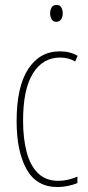

<svg xmlns="http://www.w3.org/2000/svg" viewBox="-20 -744 353 774"><path d="M212 10Q127 10 87 -62Q47 -134 47 -256Q47 -394 93.5 -465.5Q140 -537 221 -537Q262 -537 293 -519L283 -496Q257 -512 222 -512Q153 -512 113 -448.5Q73 -385 73 -257Q73 -186 87.5 -131Q102 -76 133.5 -45.5Q165 -15 215 -15Q253 -15 292 -32V-6Q276 1 254 5.5Q232 10 212 10ZM208 -724Q222 -724 227.5 -713.5Q233 -703 233 -691Q233 -675 226 -665.5Q219 -656 207 -656Q194 -656 188 -666.5Q182 -677 182 -690Q182 -702 187.5 -713Q193 -724 208 -724Z"/></svg>

Font: Noto Sans Hebrew ExtraCondensed Thin
Style: Regular
Weight: 100
Width: 2
Designer: Monotype Design Team
Foundry: Monotype Imaging Inc.
Version: Version 2.004; ttfautohint (v1.8.4.7-5d5b)